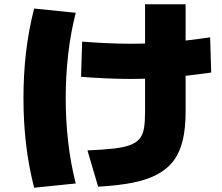

<svg xmlns="http://www.w3.org/2000/svg" viewBox="-20 -820 1040 900"><path d="M390 -115Q463 -118 511.5 -123.5Q560 -129 589.5 -140Q619 -151 634.5 -170Q650 -189 655 -219.5Q660 -250 660 -295V-800H850V-295Q850 -220 837 -164Q824 -108 795 -68.5Q766 -29 718 -3Q670 23 601.5 36.5Q533 50 440 55ZM592 -450Q534 -450 470.5 -453Q407 -456 360 -460L365 -625Q411 -621 473.5 -618Q536 -615 593 -615Q679 -615 767.5 -622Q856 -629 965 -645L970 -480Q858 -464 768.5 -457Q679 -450 592 -450ZM140 60Q114 -42 102 -145Q90 -248 90 -360Q90 -472 102 -575Q114 -678 140 -780L335 -760Q311 -666 299.5 -565Q288 -464 288 -360Q288 -256 299.5 -155Q311 -54 335 40Z"/></svg>

Font: M PLUS 2 Thin Black
Style: Regular
Weight: 900
Version: Version 1.001